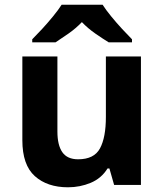

<svg xmlns="http://www.w3.org/2000/svg" viewBox="-20 -786 697 816"><path d="M579 -546V0H465L445 -70H437Q411 -28 365.5 -9Q320 10 269 10Q181 10 128 -37.5Q75 -85 75 -190V-546H224V-227Q224 -169 245 -139Q266 -109 312 -109Q380 -109 405 -155.5Q430 -202 430 -289V-546ZM416 -766Q430 -744 452.5 -716.5Q475 -689 499 -663Q523 -637 541 -619V-606H442Q416 -622 385 -643.5Q354 -665 328 -692Q302 -665 272 -644Q242 -623 216 -606H117V-619Q136 -638 159.5 -663.5Q183 -689 205.5 -716.5Q228 -744 242 -766Z"/></svg>

Font: Noto Sans Lisu
Style: Regular
Weight: 400
Designer: Monotype Design Team. David Williams.
Foundry: Monotype Imaging Inc.
Version: Version 2.102